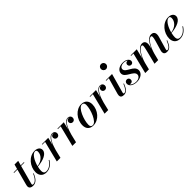

<svg xmlns="http://www.w3.org/2000/svg" viewBox="377 -2312 3874 3874"><g transform="rotate(-45 2314.0 -375.0)"><path d="M323 -163 310 -167C265 -56 212 -10.5 162 -10.5C144.5 -10.5 136 -17 136 -27.5C136 -36.5 138.5 -46 140.5 -53L247.5 -446.5H342.5V-460H251.5L279 -560H174L147 -460H47.5V-446.5H143L54.5 -116.5C49.5 -96.5 44.5 -73.5 44.5 -60.5C44.5 -25 71 10 140.5 10C224 10 277.5 -50.5 323 -163Z M462.5 -90C462.5 -121 467.5 -158 477 -197C643.5 -209 784.5 -268.5 784.5 -370C784.5 -426.5 736 -470 652.5 -470C489.5 -470 363.5 -309 363.5 -150C363.5 -57.5 417 10 519 10C623 10 694.5 -56 737.5 -129L725.5 -136.5C679 -60 610.5 -8 534 -8C492.5 -8 462.5 -28.5 462.5 -90ZM655 -456C683 -456 693 -432 693 -406C693 -309.5 605 -223 480 -208.5C511 -328 580 -456 655 -456Z M933 -446.5 821 0H925L967.5 -176C999 -293.5 1061.5 -456.5 1153 -456.5C1165 -456.5 1176 -454 1185 -450C1179.5 -451 1174 -451.5 1168 -451.5C1130 -451.5 1104.5 -426.5 1104.5 -392.5C1104.5 -356.5 1131 -331.5 1167.5 -331.5C1205.5 -331.5 1230 -361.5 1230 -399.5C1230 -440 1199.5 -469.5 1153 -469.5C1084.5 -469.5 1032.5 -389 996.5 -296.5L1036 -460H855V-446.5Z M1377 -446.5 1265 0H1369L1411.5 -176C1443 -293.5 1505.5 -456.5 1597 -456.5C1609 -456.5 1620 -454 1629 -450C1623.5 -451 1618 -451.5 1612 -451.5C1574 -451.5 1548.5 -426.5 1548.5 -392.5C1548.5 -356.5 1575 -331.5 1611.5 -331.5C1649.5 -331.5 1674 -361.5 1674 -399.5C1674 -440 1643.5 -469.5 1597 -469.5C1528.5 -469.5 1476.5 -389 1440.5 -296.5L1480 -460H1299V-446.5Z M1860 10C2013.5 10 2144 -140 2144 -310C2144 -405 2089 -470 1984.5 -470C1834.5 -470 1701.5 -319.5 1701.5 -148.5C1701.5 -53.5 1755 10 1860 10ZM1854.5 -3.5C1813.5 -3.5 1795 -29.5 1795 -71C1795 -212.5 1894.5 -456 1989.5 -456C2030.5 -456 2049 -430 2049 -388.5C2049 -247 1949.5 -3.5 1854.5 -3.5Z M2295.5 -446.5 2183.5 0H2287.5L2330 -176C2361.5 -293.5 2424 -456.5 2515.5 -456.5C2527.5 -456.5 2538.5 -454 2547.5 -450C2542 -451 2536.5 -451.5 2530.5 -451.5C2492.5 -451.5 2467 -426.5 2467 -392.5C2467 -356.5 2493.5 -331.5 2530 -331.5C2568 -331.5 2592.5 -361.5 2592.5 -399.5C2592.5 -440 2562 -469.5 2515.5 -469.5C2447 -469.5 2395 -389 2359 -296.5L2398.5 -460H2217.5V-446.5Z M2768.5 -687.5C2768.5 -648.5 2800 -614.5 2840.5 -614.5C2881 -614.5 2913.5 -648.5 2913.5 -687.5C2913.5 -727 2881 -760 2840.5 -760C2800 -760 2768.5 -727 2768.5 -687.5ZM2892.5 -155 2879.5 -159.5C2834 -48.5 2798 -12 2757 -12C2744 -12 2740 -20 2740 -30.5C2740 -35 2740.5 -41 2742 -46.5L2857 -460H2677V-446.5H2750L2651 -95C2648.5 -84 2645.5 -70 2645.5 -56C2645.5 -16 2670.5 10 2729 10C2805.5 10 2847 -40.5 2892.5 -155Z M3294 -132C3294 -271.5 3071.5 -279.5 3071.5 -381C3071.5 -429.5 3124 -456 3176 -456C3218.5 -456 3252 -444.5 3273.5 -427.5C3269.5 -428 3265.5 -428.5 3261.5 -428.5C3227.5 -428.5 3204.5 -403.5 3204.5 -374C3204.5 -336.5 3233.5 -316 3264 -316C3292.5 -316 3319 -335.5 3319 -375C3319 -419.5 3270.5 -470.5 3170 -470.5C3063 -470.5 2990.5 -413.5 2990.5 -338.5C2990.5 -215 3212.5 -199.5 3212.5 -90.5C3212.5 -34.5 3151.5 -4 3097 -4C3038 -4 2984.5 -24 2960 -60.5C2968 -57.5 2977.5 -56 2987 -56C3018.5 -56 3046 -75.5 3046 -112C3046 -148 3022 -172 2988.5 -172C2950.5 -172 2927 -143 2927 -108C2927 -33.5 3007.5 10 3102.5 10C3204 10 3294 -44.5 3294 -132Z M3713.5 0 3751 -148.5C3791.5 -296.5 3877 -440.5 3944 -440.5C3976 -440.5 3972.5 -395 3947 -308L3887 -103.5C3883.5 -91.5 3880 -75.5 3880 -61C3880 -19.5 3903.5 10 3962 10C4037.5 10 4080 -37 4126 -155L4113 -159.5C4068.5 -47.5 4029 -11.5 3989.5 -11.5C3979 -11.5 3973 -17.5 3973 -26.5C3973 -33.5 3974.5 -41.5 3976.5 -48.5L4055 -319.5C4078 -400.5 4064.5 -469.5 3975.5 -469.5C3893 -469.5 3824.5 -370.5 3778.5 -257.5L3794 -319.5C3814 -400.5 3796.5 -469.5 3715.5 -469.5C3630.5 -469.5 3557.5 -364.5 3510 -248L3562 -460H3387V-446.5H3454L3344 0H3449L3486 -149.5C3527 -297.5 3616.5 -441.5 3683 -441.5C3715.5 -441.5 3707.5 -396.5 3686 -308L3609 0Z M4276.5 -90C4276.5 -121 4281.5 -158 4291 -197C4457.5 -209 4598.5 -268.5 4598.5 -370C4598.5 -426.5 4550 -470 4466.5 -470C4303.5 -470 4177.5 -309 4177.5 -150C4177.5 -57.5 4231 10 4333 10C4437 10 4508.5 -56 4551.5 -129L4539.5 -136.5C4493 -60 4424.5 -8 4348 -8C4306.5 -8 4276.5 -28.5 4276.5 -90ZM4469 -456C4497 -456 4507 -432 4507 -406C4507 -309.5 4419 -223 4294 -208.5C4325 -328 4394 -456 4469 -456Z"/></g></svg>

Font: Bodoni* 16pt Medium
Style: Italic
Weight: 500
Italic angle: -13°
Version: Version 2.3